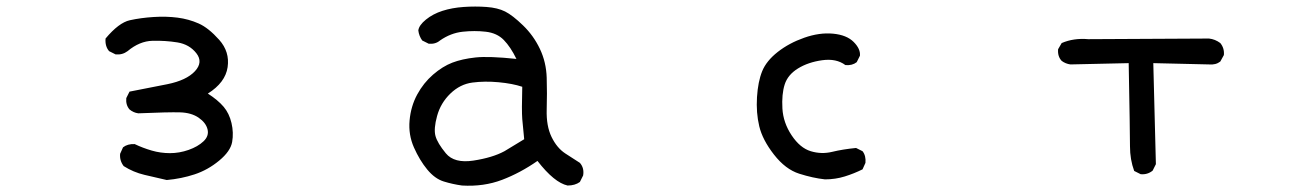

<svg xmlns="http://www.w3.org/2000/svg" viewBox="-20 -548 4040 593"><path d="M495 8Q460 0 426 -8Q392 -16 362 -35Q349 -52 351 -73L360 -93Q374 -104 396 -103Q421 -91 448.5 -83Q476 -75 505 -75Q534 -75 562.5 -85Q591 -95 608.5 -111.5Q626 -128 621 -148.5Q616 -169 593.5 -184.5Q571 -200 536 -201Q501 -202 407 -198Q392 -200 380 -210Q368 -224 370 -245L380 -265Q438 -276 497 -288Q556 -300 582 -328Q608 -356 586.5 -383.5Q565 -411 528 -417Q491 -423 451 -422Q411 -421 374 -390Q358 -378 337 -380L317 -390Q304 -405 306 -429Q347 -478 381 -485.5Q415 -493 454.5 -495.5Q494 -498 528.5 -493.5Q563 -489 593.5 -475.5Q624 -462 657 -425Q690 -388 683 -340.5Q676 -293 622 -259Q653 -239 670.5 -218.5Q688 -198 695 -168Q702 -138 697 -109.5Q692 -81 657 -52Q622 -23 581 -9.5Q540 4 495 8Z M1407 25Q1378 21 1350.5 12.5Q1323 4 1299.5 -24.5Q1276 -53 1258.5 -92.5Q1241 -132 1245 -176Q1249 -220 1268.5 -256Q1288 -292 1317.5 -317.5Q1347 -343 1377 -354.5Q1407 -366 1448.5 -370.5Q1490 -375 1575 -366Q1557 -403 1536 -424.5Q1515 -446 1480.5 -450Q1446 -454 1409 -450Q1372 -446 1339 -423Q1325 -411 1304 -413L1284 -423Q1274 -437 1272 -454Q1274 -470 1295.5 -487.5Q1317 -505 1346.5 -514.5Q1376 -524 1412 -526.5Q1448 -529 1482.5 -526.5Q1517 -524 1540 -512.5Q1563 -501 1595.5 -469.5Q1628 -438 1647.5 -397Q1667 -356 1668.5 -308Q1670 -260 1668.5 -209.5Q1667 -159 1683.5 -125Q1700 -91 1726 -74Q1752 -57 1771 -45Q1785 -29 1781 -6L1771 14Q1756 25 1733 25Q1692 16 1640 -51Q1587 -14 1530.5 7.5Q1474 29 1407 25ZM1538 -81 1599 -118Q1595 -155 1593 -180.5Q1591 -206 1593 -280Q1563 -290 1520 -294Q1477 -298 1439 -293Q1401 -288 1371 -259Q1341 -230 1330 -190Q1319 -150 1325 -128Q1331 -106 1357 -74.5Q1383 -43 1442 -52Q1501 -61 1538 -81Z M2528 6Q2491 2 2448.5 -11.5Q2406 -25 2370.5 -70.5Q2335 -116 2325 -158Q2315 -200 2318 -248Q2321 -296 2334 -328Q2347 -360 2382 -387.5Q2417 -415 2464 -431.5Q2511 -448 2553 -444Q2595 -440 2616.5 -418.5Q2638 -397 2636 -376L2626 -356Q2612 -345 2591 -347Q2563 -368 2519.5 -362Q2476 -356 2444.5 -336.5Q2413 -317 2403.5 -287Q2394 -257 2396.5 -213Q2399 -169 2425 -130Q2451 -91 2484 -81Q2517 -71 2550 -79Q2583 -87 2624 -91L2644 -81Q2655 -67 2653 -45L2644 -25Q2618 -12 2589 -3Q2560 6 2528 6Z M3503 -10 3483 -20Q3470 -55 3470 -96.5Q3470 -138 3466 -353L3286 -349Q3271 -351 3259 -360Q3246 -374 3248 -396L3259 -415Q3296 -431 3341 -427L3714 -429Q3733 -427 3749 -415Q3762 -399 3760 -378L3749 -358Q3735 -347 3714 -349L3542 -353L3550 -41L3540 -21Q3524 -8 3503 -10Z"/></svg>

Font: Kosefont JP
Style: Regular
Weight: 400
Designer: Nozomi Seto 瀬戸のぞみ
Version: Version 3.00;June 19, 2020